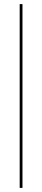

<svg xmlns="http://www.w3.org/2000/svg" viewBox="-20 -750 206 938"><path d="M89.8 -730V168H76.2V-730Z"/></svg>

Font: Human Sans Thin
Style: Regular
Weight: 100
Designer: Tim Radville
Foundry: Continuum
Version: Version 1.000;FEAKit 1.0